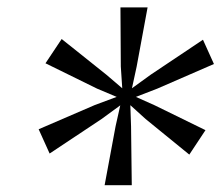

<svg xmlns="http://www.w3.org/2000/svg" viewBox="-20 -828 620 534"><path d="M87.5 -468.5 244 -536 304.5 -558.5 250 -581.5 106.5 -652 151.5 -719.5 275.5 -620.5 320 -582.5 316 -643 315 -807.5H390.5L360 -642.5L347 -582.5L399.5 -620.5L544.5 -717.5L575 -650L417.5 -581.5L358 -558.5L410.5 -535L551.5 -466L506.5 -398L385 -497L342.5 -535.5L344.5 -476.5L346.5 -313H271L301.5 -477L314.5 -535L262.5 -497L118 -401Z"/></svg>

Font: Merriweather Light 18pt Light
Style: Italic
Weight: 300
Italic angle: -7.8°
Version: Version 2.101